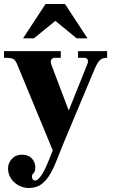

<svg xmlns="http://www.w3.org/2000/svg" viewBox="-27 -725 561 957"><path d="M116 212Q89 212 65.5 199Q42 186 27.5 164Q13 142 13 115Q13 88 32 67Q51 46 82 46Q114 46 131.5 64.5Q149 83 149 110Q149 124 145 131Q141 138 136.5 142.5Q132 147 132 155Q132 163 136.5 169Q141 175 149 175Q160 175 177 152Q194 129 215 77L409 -407Q414 -421 409 -429Q404 -437 391 -437H362V-470H507V-437Q495 -437 484.5 -433.5Q474 -430 465 -418.5Q456 -407 445 -382L290 -12Q272 31 256.5 71.5Q241 112 222.5 143.5Q204 175 179 193.5Q154 212 116 212ZM244 44 62 -396Q55 -415 48 -423.5Q41 -432 29 -434.5Q17 -437 -7 -437V-470H276V-437H247Q235 -437 229 -428Q223 -419 230 -400L314 -178H340ZM88 -534 200 -705H297L409 -534H355L249 -621L142 -534Z"/></svg>

Font: Frank Ruhl Libre Black
Style: Regular
Weight: 900
Designer: Yanek Iontef
Foundry: Fontef
Version: Version 6.004